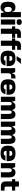

<svg xmlns="http://www.w3.org/2000/svg" viewBox="2944 -3714 781 6708"><g transform="rotate(90 3334.0 -359.5)"><path d="M400 -131Q385 -58 346 -23.5Q307 11 240 11Q135 11 87.5 -50.5Q40 -112 40 -249Q40 -386 87.5 -447.5Q135 -509 240 -509Q307 -509 346 -475Q385 -441 400 -368V-699H580V1H440ZM241.5 -151Q263 -120 310 -120Q357 -120 378.5 -151Q400 -182 400 -250Q400 -318 378.5 -349Q357 -380 310 -380Q263 -380 241.5 -349Q220 -318 220 -250Q220 -182 241.5 -151Z M840 0H660V-500H840ZM674 -708.5Q698 -730 750 -730Q802 -730 826 -708.5Q850 -687 850 -640Q850 -593 826 -571.5Q802 -550 750 -550Q698 -550 674 -571.5Q650 -593 650 -640Q650 -687 674 -708.5Z M1190 -570Q1160 -570 1160 -540V-500H1300V-390H1160V0H980V-390H900V-500H980V-540Q980 -615 1022.5 -657.5Q1065 -700 1140 -700H1300V-570Z M1610 -570Q1580 -570 1580 -540V-500H1720V-390H1580V0H1400V-390H1320V-500H1400V-540Q1400 -615 1442.5 -657.5Q1485 -700 1560 -700H1720V-570Z M1930 -200Q1930 -148 1951 -124Q1972 -100 2019 -100Q2055 -100 2074 -114Q2093 -128 2100 -160H2270Q2254 -71 2195 -30.5Q2136 10 2020 10Q1878 10 1814 -51.5Q1750 -113 1750 -250Q1750 -386 1814 -448Q1878 -510 2020 -510Q2162 -510 2226 -448Q2290 -386 2290 -250V-200ZM1931 -300H2111Q2111 -352 2089.5 -376Q2068 -400 2021 -400Q1974 -400 1952.5 -376Q1931 -352 1931 -300ZM1941 -550 2031 -700H2211L2081 -550Z M2540 -250V0H2360V-500H2500L2540 -381Q2553 -448 2582 -479Q2611 -510 2660 -510H2720V-360H2640Q2581 -360 2560.5 -338Q2540 -316 2540 -250Z M2930 -200Q2930 -148 2951 -124Q2972 -100 3019 -100Q3055 -100 3074 -114Q3093 -128 3100 -160H3270Q3254 -71 3195 -30.5Q3136 10 3020 10Q2878 10 2814 -51.5Q2750 -113 2750 -250Q2750 -386 2814 -448Q2878 -510 3020 -510Q3162 -510 3226 -448Q3290 -386 3290 -250V-200ZM2931 -300H3111Q3111 -352 3089.5 -376Q3068 -400 3021 -400Q2974 -400 2952.5 -376Q2931 -352 2931 -300Z M3540 -270V0H3360V-500H3500L3539 -382Q3553 -448 3589 -478.5Q3625 -509 3690 -509Q3801 -509 3829 -380Q3843 -446 3879.5 -477.5Q3916 -509 3979 -509Q4060 -509 4099.5 -451Q4139 -393 4139 -269V1H3959V-269Q3959 -327 3944.5 -353Q3930 -379 3899 -379Q3868 -379 3853.5 -353Q3839 -327 3839 -269V1H3659V-269Q3659 -327 3644.5 -353Q3630 -379 3599 -379Q3568 -379 3554 -353.5Q3540 -328 3540 -270Z M4409 -270V0H4229V-500H4369L4408 -382Q4422 -448 4458 -478.5Q4494 -509 4559 -509Q4670 -509 4698 -380Q4712 -446 4748.5 -477.5Q4785 -509 4848 -509Q4929 -509 4968.5 -451Q5008 -393 5008 -269V1H4828V-269Q4828 -327 4813.5 -353Q4799 -379 4768 -379Q4737 -379 4722.5 -353Q4708 -327 4708 -269V1H4528V-269Q4528 -327 4513.5 -353Q4499 -379 4468 -379Q4437 -379 4423 -353.5Q4409 -328 4409 -270Z M5248 -200Q5248 -148 5269 -124Q5290 -100 5337 -100Q5373 -100 5392 -114Q5411 -128 5418 -160H5588Q5572 -71 5513 -30.5Q5454 10 5338 10Q5196 10 5132 -51.5Q5068 -113 5068 -250Q5068 -386 5132 -448Q5196 -510 5338 -510Q5480 -510 5544 -448Q5608 -386 5608 -250V-200ZM5249 -300H5429Q5429 -352 5407.5 -376Q5386 -400 5339 -400Q5292 -400 5270.5 -376Q5249 -352 5249 -300Z M5818 -500 5857 -382Q5870 -448 5904.5 -479Q5939 -510 5998 -510Q6092 -510 6135 -453Q6178 -396 6178 -270V0H5998V-270Q5998 -328 5981.5 -354Q5965 -380 5928 -380Q5891 -380 5874.5 -354Q5858 -328 5858 -270V0H5678V-500Z M6498 -180Q6498 -158 6512 -144Q6526 -130 6548 -130H6638V0H6478Q6403 0 6360.5 -42.5Q6318 -85 6318 -160V-390H6238V-500H6318V-630H6498V-500H6638V-390H6498Z"/></g></svg>

Font: Fivo Sans Modern Heavy
Style: Regular
Weight: 900
Designer: Alexander Slobzheninov
Foundry: Alexander Slobzheninov
Version: 1.0